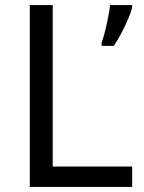

<svg xmlns="http://www.w3.org/2000/svg" viewBox="-20 -734 564 754"><path d="M97 0V-714H187V-80H499V0ZM499 -705Q495 -687 483.5 -660Q472 -633 457 -604.5Q442 -576 427 -554H379V-566Q386 -585 392.5 -611.5Q399 -638 404.5 -665.5Q410 -693 412 -714H499Z"/></svg>

Font: Noto Sans Carian
Style: Regular
Weight: 400
Designer: Monotype Design Team
Foundry: Monotype Imaging Inc.
Version: Version 2.002; ttfautohint (v1.8.4.7-5d5b)